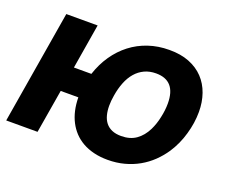

<svg xmlns="http://www.w3.org/2000/svg" viewBox="-109 -706 1037 869"><g transform="rotate(20 409.0 -271.5)"><path d="M478.3 10.7Q441.8 10.7 411.2 3.2Q380.7 -4.3 356.4 -18.1Q332 -32 313.9 -51.3Q295.8 -70.7 283.7 -94.1Q258.2 -143.1 257.5 -209.9H172.6L137.4 0H-13.5L77.4 -545.5H228.3L192.5 -329.9H276.6Q293.3 -381 321.6 -422.1Q349.8 -463.1 387.6 -492.2Q425.4 -521.3 471.9 -536.9Q518.5 -552.6 572.1 -552.6Q626.8 -552.9 668.1 -536.6Q709.5 -520.2 737.2 -490.9Q764.9 -461.6 778.9 -421.5Q793 -381.4 793 -334.5Q793 -280.9 777 -226.2Q761.7 -171.9 731.2 -125.4Q710.9 -95.2 684.8 -70.1Q658.7 -45.1 627 -27.2Q595.2 -9.2 557.9 0.7Q520.6 10.7 478.3 10.7ZM498.9 -111.5Q541.9 -111.5 570.8 -132.1Q599.8 -152.7 617.9 -189.3Q632.8 -219.8 639.9 -254.6Q647.7 -289.4 647.7 -321.7Q647.7 -432.2 551.8 -432.2Q520.6 -432.2 496.1 -420.6Q471.6 -409.1 453.5 -388.1Q435.4 -367.2 423.7 -337.7Q411.9 -308.2 406.2 -272.4Q401.6 -246.1 401.6 -222.3Q401.6 -197.8 407 -177.4Q412.3 -157 424 -142.2Q435.7 -127.5 454.2 -119.5Q472.7 -111.5 498.9 -111.5Z"/></g></svg>

Font: Linik Sans
Style: Bold Italic
Weight: 700
Italic angle: 9°
Designer: Fonts by Rasmus Andersson / Changes by Cristiano Sobral with parts from Marc Monis
Foundry: rsms
Version: Version 3.020; ttfautohint (v1.6)